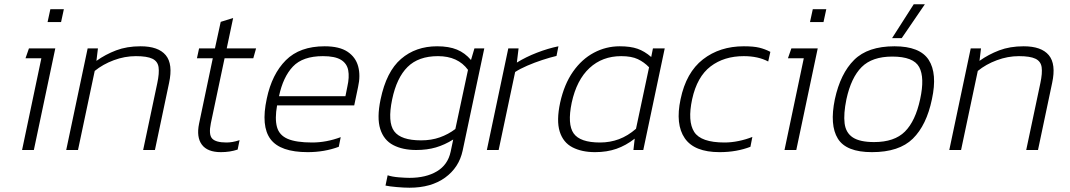

<svg xmlns="http://www.w3.org/2000/svg" viewBox="-20 -700 4991 896"><path d="M202 -597 215 -657H278L265 -597ZM83 0 173 -428H99L115 -474H238L138 0Z M289 0 389 -474H437L430 -416Q472 -446 522 -465Q572 -484 636 -484Q719 -484 753.5 -442.5Q788 -401 769 -313L703 0H648L714 -312Q724 -359 720 -386.5Q716 -414 691 -426Q666 -438 614 -438Q562 -438 511 -419Q460 -400 422 -369L344 0Z M1011 10Q948 10 922 -25Q896 -60 909 -123L973 -428H899L909 -474H983L1010 -598L1068 -616L1038 -474H1175L1162 -428H1028L964 -125Q953 -72 970 -53.5Q987 -35 1037 -35Q1050 -35 1065 -37.5Q1080 -40 1098 -46L1089 -2Q1053 10 1011 10Z M1416 10Q1288 10 1242.5 -50.5Q1197 -111 1225 -240Q1249 -354 1314 -419Q1379 -484 1495 -484Q1564 -484 1602 -458.5Q1640 -433 1651.5 -390Q1663 -347 1651 -294L1633 -208H1273Q1262 -146 1272.5 -107.5Q1283 -69 1322.5 -52Q1362 -35 1437 -35Q1503 -35 1570 -60L1561 -15Q1494 10 1416 10ZM1282 -251H1592L1601 -296Q1611 -340 1605 -372Q1599 -404 1571 -421Q1543 -438 1487 -438Q1393 -438 1347 -389.5Q1301 -341 1282 -251Z M1891 176Q1866 176 1831.5 173Q1797 170 1779 166L1789 118Q1810 125 1841 127.5Q1872 130 1891 130Q1968 130 2019 99.5Q2070 69 2083 8L2095 -49Q2055 -24 2014 -12Q1973 0 1922 0Q1859 0 1815 -23Q1771 -46 1754.5 -98Q1738 -150 1756 -236Q1783 -366 1851.5 -425Q1920 -484 2020 -484Q2075 -484 2112.5 -468.5Q2150 -453 2178 -420L2194 -474H2240L2139 3Q2122 82 2057 129Q1992 176 1891 176ZM1945 -45Q1993 -45 2032.5 -59Q2072 -73 2105 -98L2164 -374Q2117 -438 2024 -438Q1933 -438 1882 -387.5Q1831 -337 1810 -236Q1788 -130 1819.5 -87.5Q1851 -45 1945 -45Z M2252 0 2352 -474H2400L2392 -408Q2434 -434 2485.5 -454Q2537 -474 2586 -484L2577 -439Q2547 -432 2510.5 -420Q2474 -408 2440.5 -393.5Q2407 -379 2384 -364L2307 0Z M2757 10Q2695 10 2651.5 -12.5Q2608 -35 2592 -86Q2576 -137 2594 -221Q2613 -307 2654 -365.5Q2695 -424 2751.5 -454Q2808 -484 2872 -484Q2922 -484 2955 -472.5Q2988 -461 3019 -434L3027 -474H3082L2982 0H2936L2942 -53Q2901 -21 2856.5 -5.5Q2812 10 2757 10ZM2780 -35Q2827 -35 2868.5 -50.5Q2910 -66 2948 -99L3009 -386Q2986 -410 2956.5 -424Q2927 -438 2879 -438Q2791 -438 2731 -382.5Q2671 -327 2648 -221Q2627 -120 2657 -77.5Q2687 -35 2780 -35Z M3338 10Q3220 10 3175.5 -55Q3131 -120 3156 -237Q3182 -362 3260.5 -423Q3339 -484 3451 -484Q3497 -484 3523.5 -477.5Q3550 -471 3575 -458L3565 -413Q3518 -438 3451 -438Q3359 -438 3296 -390Q3233 -342 3210 -237Q3188 -134 3219.5 -84.5Q3251 -35 3361 -35Q3393 -35 3427 -42Q3461 -49 3491 -61L3482 -15Q3451 -3 3415 3.5Q3379 10 3338 10Z M3760 -597 3773 -657H3836L3823 -597ZM3641 0 3731 -428H3657L3673 -474H3796L3696 0Z M4143 -522 4244 -680H4296L4188 -522ZM4049 10Q3929 10 3890 -53Q3851 -116 3876 -237Q3902 -357 3966 -420.5Q4030 -484 4154 -484Q4273 -484 4314 -420.5Q4355 -357 4329 -237Q4304 -116 4240 -53Q4176 10 4049 10ZM4059 -37Q4154 -37 4203 -86Q4252 -135 4274 -237Q4296 -338 4269.5 -387Q4243 -436 4144 -436Q4050 -436 4001 -387Q3952 -338 3930 -237Q3916 -169 3921.5 -124.5Q3927 -80 3960 -58.5Q3993 -37 4059 -37Z M4410 0 4510 -474H4558L4551 -416Q4593 -446 4643 -465Q4693 -484 4757 -484Q4840 -484 4874.5 -442.5Q4909 -401 4890 -313L4824 0H4769L4835 -312Q4845 -359 4841 -386.5Q4837 -414 4812 -426Q4787 -438 4735 -438Q4683 -438 4632 -419Q4581 -400 4543 -369L4465 0Z"/></svg>

Font: Kanit ExtraLight
Style: Italic
Weight: 275
Italic angle: -12°
Designer: Katatrad Team
Foundry: CadsonDemak
Version: Version 2.000; ttfautohint (v1.8.3)